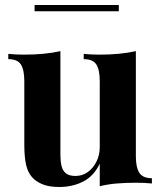

<svg xmlns="http://www.w3.org/2000/svg" viewBox="-20 -732 646 766"><path d="M522 -528V-109Q522 -64 536 -42.5Q550 -21 586 -21V0Q555 -3 524 -3Q482 -3 446 0Q410 3 378 11V-79Q354 -29 311.5 -7.5Q269 14 217 14Q175 14 149 3Q123 -8 108 -25Q91 -44 84 -75Q77 -106 77 -155V-408Q77 -453 63.5 -474.5Q50 -496 13 -496V-517Q45 -514 75 -514Q117 -514 153.5 -517.5Q190 -521 221 -528V-114Q221 -89 225.5 -70Q230 -51 243 -40.5Q256 -30 281 -30Q308 -30 329.5 -45Q351 -60 364.5 -86.5Q378 -113 378 -146V-408Q378 -453 364.5 -474.5Q351 -496 314 -496V-517Q346 -514 376 -514Q418 -514 454.5 -517.5Q491 -521 522 -528ZM454 -712V-687H118V-712Z"/></svg>

Font: Playfair Display
Style: Bold
Weight: 700
Designer: Claus Eggers Sørensen
Foundry: Claus Eggers Sørensen
Version: Version 1.203